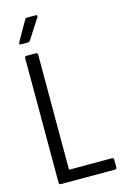

<svg xmlns="http://www.w3.org/2000/svg" viewBox="-134 -953 653 1012"><g transform="rotate(-15 193.0 -447.0)"><path d="M57 -10V-690Q57 -700 67 -700H118Q128 -700 128 -690V-66Q128 -62 132 -62H362Q372 -62 372 -52V-10Q372 0 362 0H67Q57 0 57 -10ZM48 -778 110 -887Q115 -894 122 -894H169Q175 -894 176.5 -890.5Q178 -887 175 -882L105 -773Q100 -766 93 -766H55Q49 -766 47 -769.5Q45 -773 48 -778Z"/></g></svg>

Font: Barlow Condensed
Style: Regular
Weight: 400
Width: 3
Designer: Jeremy Tribby
Foundry: Tribby Type
Version: Version 1.500